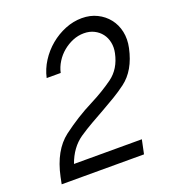

<svg xmlns="http://www.w3.org/2000/svg" viewBox="-119 -720 725 810"><g transform="rotate(-20 244.0 -315.0)"><path d="M113.8 -442.9Q122.1 -481 143.8 -514.9Q165.5 -548.8 196.3 -574.5Q227.1 -600.1 263.9 -615Q300.8 -629.9 338.9 -629.9Q376.5 -629.9 406.7 -615Q437 -600.1 457 -574.7Q477.1 -549.3 484.4 -515.4Q491.7 -481.4 483.4 -442.9Q463.4 -349.1 403.8 -304.7Q377 -284.7 348.4 -267.6Q319.8 -250.5 289.8 -233.6Q259.8 -216.8 229.7 -199.7Q199.7 -182.6 170.9 -163.1Q121.6 -128.9 98.1 -63H402.8L389.6 0H20L26.4 -31.7Q49.8 -142.1 116.2 -192.9Q149.9 -218.3 184.6 -240Q219.2 -261.7 256.3 -280.3Q312 -308.6 358.9 -342.3Q406.7 -377 420.4 -442.9Q425.8 -468.3 421.1 -490.7Q416.5 -513.2 403.6 -530Q390.6 -546.9 370.6 -556.9Q350.6 -566.9 325.2 -566.9Q299.3 -566.9 275.1 -556.9Q251 -546.9 230.7 -530Q210.4 -513.2 196.3 -490.5Q182.1 -467.8 176.8 -442.9Z"/></g></svg>

Font: Fibel Nord
Style: Italic
Weight: 400
Designer: Peter Wiegel
Foundry: Peter Wioegel
Version: Version 000.000